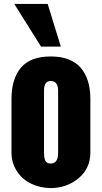

<svg xmlns="http://www.w3.org/2000/svg" viewBox="-20 -937 515 971"><path d="M38.1 -165.5V-436.5Q38.1 -538.1 85.9 -594.7Q133.8 -651.4 236.3 -651.4Q338.4 -651.4 387.7 -594.7Q437 -538.1 437 -436.5V-165.5Q437 -85.9 377.9 -36.1Q318.8 13.7 236.3 14.2Q183.1 13.7 138.2 -7.8Q92.8 -29.3 65.4 -71.3Q38.1 -113.3 38.1 -165.5ZM273.9 -163.6V-479Q273.9 -527.3 236.3 -527.3Q202.6 -527.3 202.6 -479V-163.6Q202.6 -124.5 217.3 -114.7Q224.6 -109.9 236.3 -109.9Q273.9 -109.9 273.9 -163.6ZM187.5 -701.2 52.2 -917H221.2L287.6 -701.2Z"/></svg>

Font: Oswald-Bold
Style: Bold
Weight: 700
Designer: vernon adams
Foundry: vernon adams
Version: Version 2.002; ttfautohint (v0.92.18-e454-dirty) -l 8 -r 50 